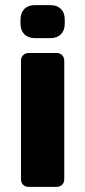

<svg xmlns="http://www.w3.org/2000/svg" viewBox="-20 -730 333 750"><path d="M60.1 -637.2V-653.8Q60.1 -679.7 75 -694.8Q89.8 -710 116.2 -710H176.8Q202.6 -710 217.8 -695.1Q232.9 -680.2 232.9 -653.8V-637.2Q232.9 -611.3 218 -596.2Q203.1 -581.1 176.8 -581.1H116.2Q90.3 -581.1 75.2 -596.2Q60.1 -611.3 60.1 -637.2ZM62 -29.8V-493.2Q62 -506.3 70.6 -514.6Q79.1 -522.9 91.8 -522.9H201.2Q214.4 -522.9 222.7 -514.4Q231 -505.9 231 -493.2V-29.8Q231 -16.6 222.4 -8.3Q213.9 0 201.2 0H91.8Q78.6 0 70.3 -8.3Q62 -16.6 62 -29.8Z"/></svg>

Font: Days One
Style: Regular
Weight: 400
Designer: Alexander Kalachev, Alexey Maslov, Jovanny Lemonad
Foundry: Alexander Kalachev, Alexey Maslov, Jovanny Lemonad
Version: Version 1.002